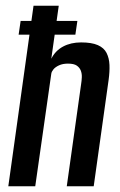

<svg xmlns="http://www.w3.org/2000/svg" viewBox="-20 -650 418 670"><path d="M9 0 97 -630H185L159 -445Q173 -473 200 -487.5Q227 -502 263 -502Q300 -502 321.5 -492.5Q343 -483 352 -465Q361 -447 362 -423.5Q363 -400 359 -371L307 0H213L263 -356Q265 -368 265.5 -380.5Q266 -393 262 -403.5Q258 -414 248 -421Q238 -428 217 -428Q199 -428 186 -422Q173 -416 166.5 -408Q160 -400 159 -393L103 0ZM45 -529 52 -577H250L243 -529Z"/></svg>

Font: Alumni Sans SemiBold
Style: Italic
Weight: 600
Italic angle: -8°
Version: Version 1.016